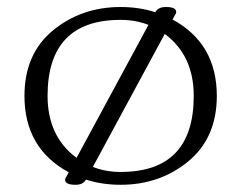

<svg xmlns="http://www.w3.org/2000/svg" viewBox="-20 -508 679 540"><path d="M319.3 11.7Q267.1 11.7 221.7 -2.9Q214.4 11.7 192.4 11.7Q163.1 11.7 163.1 -2.4Q163.1 -4.9 164.1 -6.3L173.3 -23.4Q48.8 -90.8 48.8 -238.3Q48.8 -356.4 128.9 -422.4Q209 -488.3 319.3 -488.3Q371.6 -488.3 417 -473.6Q424.3 -488.3 446.8 -488.3Q475.6 -488.3 475.6 -474.1Q475.6 -471.7 474.6 -470.2L465.3 -453.1Q589.8 -385.7 589.8 -238.3Q589.8 -120.6 509.8 -54.4Q429.7 11.7 319.3 11.7ZM195.3 -64 397.5 -438Q361.8 -452.1 319.3 -452.1Q113.8 -452.1 113.8 -238.3Q113.8 -124.5 195.3 -64ZM319.3 -24.4Q524.9 -24.4 524.9 -238.3Q524.9 -352.1 443.4 -412.6L241.2 -38.6Q276.9 -24.4 319.3 -24.4Z"/></svg>

Font: Gayathri
Style: Regular
Weight: 400
Designer: Binoy Dominic <binoy.domenic@gmail.com>
Foundry: SMC
Version: Version 1.000